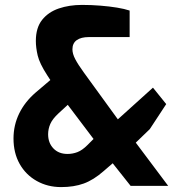

<svg xmlns="http://www.w3.org/2000/svg" viewBox="-20 -757 738 782"><path d="M229 5Q174 5 129.5 -20Q85 -45 60 -89.5Q35 -134 35 -193Q35 -247 58 -294.5Q81 -342 125 -380L185 -431L172 -451Q141 -499 133.5 -531Q126 -563 126 -590Q126 -644 151.5 -676Q177 -708 219.5 -722.5Q262 -737 314 -737Q352 -737 389 -734Q426 -731 456.5 -726Q487 -721 508 -714V-606H342Q310 -606 292.5 -593.5Q275 -581 275 -556Q275 -538 286.5 -516Q298 -494 322 -461L460 -271L603 -400L657 -333L590 -231L533 -176L665 0H512L439 -92L402 -60Q361 -24 321 -9.5Q281 5 229 5ZM255 -130Q276 -130 295.5 -137.5Q315 -145 336 -166L361 -191L256 -330L219 -296Q194 -273 185 -252.5Q176 -232 176 -210Q176 -175 197.5 -152.5Q219 -130 255 -130Z"/></svg>

Font: Exo Thin
Style: Bold
Weight: 700
Version: Version 2.000